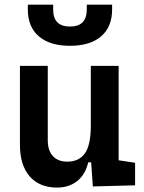

<svg xmlns="http://www.w3.org/2000/svg" viewBox="-20 -803 626 832"><path d="M227.5 9.8Q150.9 9.8 108.6 -38.8Q66.4 -87.4 66.4 -175.8V-517.6H187V-195.3Q187 -150.9 209.2 -126.7Q231.4 -102.5 271.5 -102.5Q322.3 -102.5 347.9 -138.4Q373.5 -174.3 373.5 -258.8V-517.6H494.1V-108.4L565.4 -97.7V0L382.3 4.9L375 -99.6H362.3Q350.1 -46.9 314.7 -18.6Q279.3 9.8 227.5 9.8ZM283.2 -604.5Q196.3 -604.5 148.4 -645.5Q100.6 -686.5 100.6 -761.7V-782.7H210.4V-761.7Q210.4 -688 283.2 -688Q356 -688 356 -761.7V-782.7H465.8V-761.7Q465.8 -686.5 418.2 -645.5Q370.6 -604.5 283.2 -604.5Z"/></svg>

Font: Cascadia Mono NF SemiBold
Style: Regular
Weight: 600
Monospace: yes
Designer: Aaron Bell
Foundry: Saja Typeworks
Version: Version 2404.023; ttfautohint (v1.8.4)